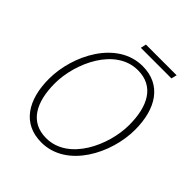

<svg xmlns="http://www.w3.org/2000/svg" viewBox="-213 -898 1043 1043"><g transform="rotate(45 308.5 -377.0)"><path d="M277 12C473 12 589 -216 589 -397C589 -558 518 -671 374 -671C178 -671 62 -443 62 -262C62 -101 132 12 277 12ZM279 -23C155 -23 102 -123 102 -267C102 -422 199 -637 371 -637C496 -637 548 -536 548 -393C548 -237 451 -23 279 -23ZM296 -734H531L539 -766H303Z"/></g></svg>

Font: Source Sans Pro Light
Style: Italic
Weight: 300
Italic angle: -11°
Designer: Paul D. Hunt
Foundry: Adobe Systems Incorporated
Version: Version 3.006;hotconv 1.0.111;makeotfexe 2.5.65597